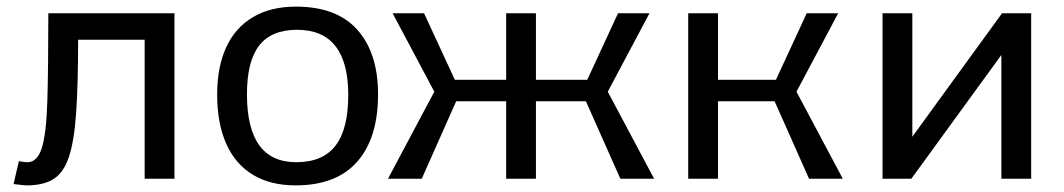

<svg xmlns="http://www.w3.org/2000/svg" viewBox="-20 -540 3215 580"><path d="M37 -53Q45 -52 51 -51Q57 -50 63 -50Q93 -50 106.5 -93.5Q120 -137 123 -235.5Q126 -334 126 -500H507V0H417V-420H216Q216 -285 210 -199Q204 -113 188 -65.5Q172 -18 141.5 1Q111 20 61 20Q54 20 43 18.5Q32 17 21 16Z M873 20Q797 20 744 -12Q691 -44 663.5 -105.5Q636 -167 636 -255Q636 -338 663.5 -397.5Q691 -457 744.5 -488.5Q798 -520 874 -520Q997 -520 1059.5 -450Q1122 -380 1122 -255Q1122 -123 1059 -51.5Q996 20 873 20ZM875 -50Q955 -50 993.5 -100Q1032 -150 1032 -253Q1032 -351 993.5 -400.5Q955 -450 877 -450Q800 -450 763 -402.5Q726 -355 726 -255Q726 -153 763 -101.5Q800 -50 875 -50Z M1854 0 1750 -234H1538V-299H1754L1847 -500H1942L1816 -263L1956 0ZM1152 0 1292 -263 1166 -500H1261L1354 -299H1565V-234H1358L1254 0ZM1509 0V-500H1599V0Z M2059 -500H2149V0H2059ZM2066 -299H2324L2417 -500H2512L2386 -263L2526 0H2424L2320 -234H2073Z M2646 -500H2736V-127L3007 -500H3095V0H3005V-374L2733 0H2646Z"/></svg>

Font: Moderustic
Style: Regular
Weight: 400
Designer: Tural Alisoy
Foundry: TAFT Foundry
Version: Version 2.120